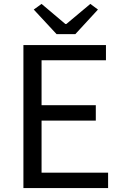

<svg xmlns="http://www.w3.org/2000/svg" viewBox="-20 -964 628 984"><path d="M100 0H534V-79H193V-346H471V-425H193V-655H523V-733H100ZM270 -789H366L482 -915L443 -944L320 -841H315L193 -944L153 -915Z"/></svg>

Font: Source Han Sans KR Regular
Style: Regular
Weight: 400
Designer: Ryoko NISHIZUKA (kana & ideographs); Paul D. Hunt (Latin, Greek & Cyrillic); Wenlong ZHANG (bopomofo); Sandoll Communica
Foundry: Adobe Systems Incorporated
Version: Version 1.004;PS 1.004;hotconv 1.0.82;makeotf.lib2.5.63406